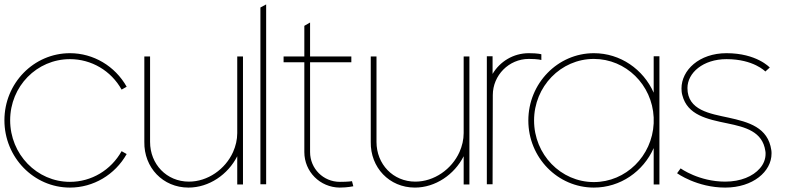

<svg xmlns="http://www.w3.org/2000/svg" viewBox="-25 -835 3595 870"><path d="M549 -442C496 -536 398 -594 292 -594C128 -594 -5 -458 -5 -290C-5 -122 128 15 292 15C398 15 496 -43 549 -137L526 -150C478 -64 389 -11 292 -11C142 -11 21 -136 21 -290C21 -444 142 -567 292 -567C389 -567 478 -515 526 -429Z M629 -192C627 -76 713 15 829 15C922 15 1008 -44 1050 -127V1H1076V-579H1050V-232C1050 -202 1043 -173 1031 -146C996 -68 916 -12 831 -12C730 -12 655 -91 655 -192V-579H629Z M1181 -815 1155 -801V0H1181Z M1380 -579V-733L1354 -718V-579H1260V-553H1354V-146C1354 -57 1425 14 1514 15C1549 15 1576 9 1576 9L1570 -14C1570 -14 1553 -11 1515 -11C1440 -11 1380 -71 1380 -146V-553H1567V-579Z M1655 -192C1653 -76 1739 15 1855 15C1948 15 2034 -44 2076 -127V1H2102V-579H2076V-232C2076 -202 2069 -173 2057 -146C2022 -68 1942 -12 1857 -12C1756 -12 1681 -91 1681 -192V-579H1655Z M2207 -500V-580H2181V0H2207L2208 -404C2208 -494 2281 -568 2371 -568C2414 -568 2428 -563 2428 -563V-589C2428 -589 2414 -594 2371 -594C2301 -594 2240 -556 2207 -500Z M2937 -164V1H2963V-580H2937V-415C2890 -521 2786 -594 2666 -594C2502 -594 2369 -457 2369 -289C2369 -121 2502 15 2666 15C2786 15 2890 -58 2937 -164ZM2937 -303V-276C2930 -128 2811 -10 2666 -10C2516 -10 2395 -135 2395 -289C2395 -443 2516 -568 2666 -568C2811 -568 2930 -451 2937 -303Z M3463 -529C3463 -529 3404 -594 3267 -594C3143 -594 3063 -517 3063 -434C3063 -424 3064 -413 3067 -403C3090 -314 3178 -295 3271 -276C3353 -259 3430 -239 3443 -151C3444 -147 3444 -142 3444 -138C3444 -114 3435 -91 3418 -72C3387 -36 3331 -12 3261 -12C3142 -12 3059 -72 3059 -72L3043 -50C3043 -50 3133 15 3261 15C3387 15 3471 -58 3471 -139C3471 -144 3471 -150 3470 -155C3455 -258 3367 -282 3276 -302C3193 -320 3090 -335 3090 -436C3090 -505 3161 -567 3267 -567C3390 -567 3443 -511 3443 -511Z"/></svg>

Font: MintSans
Style: ExtraLight
Weight: 200
Version: Version 1.0